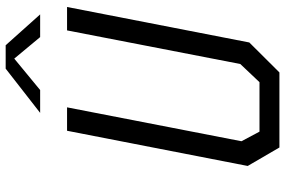

<svg xmlns="http://www.w3.org/2000/svg" viewBox="-180 -800 981 660"><g transform="rotate(-90 310.0 -470.5)"><path d="M132.5 0H390.5L493.5 -103.5L615.5 -730H535L419.5 -134.5L357 -68.5H187L154 -130.5L270.5 -730H190L69 -109ZM251.5 -822.5H330L438 -911.5L512 -822.5H590L484 -941H403.5Z"/></g></svg>

Font: Monaspace Krypton Light
Style: Italic
Weight: 300
Italic angle: -11°
Designer: Riley Cran & the Lettermatic Team
Foundry: Lettermatic
Version: Version 1.101 (Monaspace Krypton)